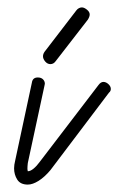

<svg xmlns="http://www.w3.org/2000/svg" viewBox="-20 -506 319 518"><path d="M66 -283Q68 -297 82 -297Q91 -297 96 -292Q101 -287 101 -280Q101 -279 100.5 -277.5Q100 -276 100 -275L55 -66Q54 -57 54 -51Q54 -48 55 -44Q62 -44 70.5 -51Q79 -58 87 -69L246 -277Q252 -285 259 -285Q266 -285 272.5 -279Q279 -273 279 -266Q279 -260 274 -256L116 -47Q100 -28 84 -18Q68 -8 55 -8Q35 -8 26.5 -21.5Q18 -35 18 -52Q18 -61 21 -73ZM131 -342Q125 -333 116 -333Q108 -333 102 -340Q96 -347 96 -354Q96 -360 100 -366L186 -478Q189 -482 193 -484Q197 -486 201 -486Q207 -486 214.5 -480Q222 -474 222 -467Q222 -461 217 -453Z"/></svg>

Font: Gruenewald VA
Style: Regular
Weight: 400
Designer: Peter Wiegel
Foundry: Peter Wiegel, nach dem Schriftentwurf von Dr. H. Gr¸newald
Version: Version 0.007